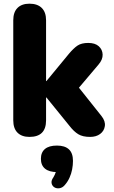

<svg xmlns="http://www.w3.org/2000/svg" viewBox="-20 -734 620 1042"><path d="M140 9Q98 9 75 -14Q52 -37 52 -81V-624Q52 -668 75 -691Q98 -714 140 -714Q183 -714 206.5 -691Q230 -668 230 -624V-294H232L354 -442Q379 -472 400.5 -486.5Q422 -501 459 -501Q496 -501 516 -483Q536 -465 537 -438Q538 -411 515 -384L383 -228V-290L531 -104Q553 -76 549 -49.5Q545 -23 523.5 -7Q502 9 469 9Q429 9 405 -5.5Q381 -20 357 -51L232 -205H230V-81Q230 9 140 9ZM331 271Q319 285 303 287.5Q287 290 275 282.5Q263 275 260 260.5Q257 246 270 228Q278 215 283 199Q288 183 288 171L291 200Q247 200 224.5 181.5Q202 163 202 128Q202 93 224 74.5Q246 56 289 56Q332 56 354 76.5Q376 97 376 139Q376 162 371.5 185.5Q367 209 357 231Q347 253 331 271Z"/></svg>

Font: Nunito ExtraLight Black
Style: Regular
Weight: 900
Version: Version 3.602